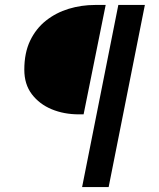

<svg xmlns="http://www.w3.org/2000/svg" viewBox="-20 -674 640 774"><path d="M298 -213Q238 -213 188.5 -233.5Q139 -254 108.5 -294Q78 -334 78 -393Q78 -461 101.5 -510Q125 -559 165.5 -591Q206 -623 257 -638.5Q308 -654 363 -654H406L317 -213ZM311 80 457 -654H564L418 80Z"/></svg>

Font: Source Code Pro ExtraLight SemiBold
Style: Italic
Weight: 600
Italic angle: -11°
Monospace: yes
Version: Version 1.016;hotconv 1.0.116;makeotfexe 2.5.65601